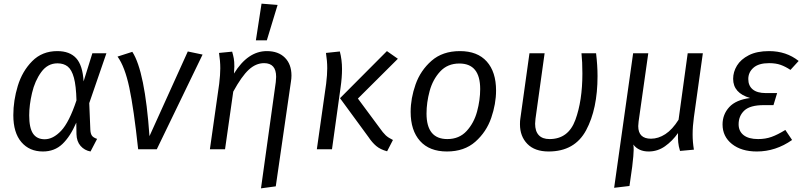

<svg xmlns="http://www.w3.org/2000/svg" viewBox="-20 -818 4417 1052"><path d="M438 -372 486 -526H563L469 -253L475 -107Q476 -86 483.5 -75Q491 -64 512 -57L476 12Q443 6 421.5 -18.5Q400 -43 399 -83L398 -146Q365 -70 322 -29Q279 12 215 12Q141 12 97 -39.5Q53 -91 53 -187Q53 -267 77.5 -347.5Q102 -428 156.5 -483Q211 -538 294 -538Q362 -538 397.5 -499Q433 -460 438 -372ZM140 -186Q140 -117 161 -86Q182 -55 225 -55Q271 -55 315 -101.5Q359 -148 399 -268Q397 -348 385 -392Q373 -436 351 -453.5Q329 -471 295 -471Q241 -471 206 -423Q171 -375 155.5 -308.5Q140 -242 140 -186Z M799 -72 1009 -536 1090 -519 839 0H737Q713 -223 688.5 -338Q664 -453 624 -508L705 -534Q774 -428 799 -72Z M1491 -368Q1493 -390 1493 -397Q1493 -472 1427 -472Q1382 -472 1343 -436Q1304 -400 1258 -316L1213 0H1130L1181 -359Q1187 -409 1187 -444Q1187 -484 1180 -528L1252 -535Q1258 -514 1261 -497.5Q1264 -481 1264 -454Q1264 -445 1262 -415Q1338 -538 1442 -538Q1505 -538 1541 -502Q1577 -466 1577 -404Q1577 -388 1574 -370L1491 203L1410 214ZM1501 -791 1442 -597H1382L1413 -798Z M1999 -67 1843 -280 2100 -538 2160 -496 1941 -278 2058 -120Q2079 -90 2093.5 -76.5Q2108 -63 2133 -51L2101 11Q2064 1 2041.5 -18Q2019 -37 1999 -67ZM1767 -359Q1773 -409 1773 -444Q1773 -484 1766 -528L1842 -536Q1854 -490 1854 -440Q1854 -393 1846 -338L1799 0H1716Z M2230 -205Q2230 -279 2257 -355.5Q2284 -432 2344.5 -485Q2405 -538 2500 -538Q2596 -538 2647 -481Q2698 -424 2698 -322Q2698 -249 2671.5 -172Q2645 -95 2584.5 -41.5Q2524 12 2429 12Q2333 12 2281.5 -45.5Q2230 -103 2230 -205ZM2611 -330Q2611 -470 2497 -470Q2432 -470 2391.5 -426Q2351 -382 2334 -319Q2317 -256 2317 -196Q2317 -56 2431 -56Q2496 -56 2536.5 -100Q2577 -144 2594 -207Q2611 -270 2611 -330Z M3254 -401Q3254 -221 3191.5 -104.5Q3129 12 2986 12Q2910 12 2869.5 -29.5Q2829 -71 2829 -137Q2829 -157 2831 -168L2881 -526H2964L2914 -167Q2912 -147 2912 -140Q2912 -99 2932 -77.5Q2952 -56 2991 -56Q3094 -56 3132.5 -161Q3171 -266 3171 -415Q3171 -480 3166 -526H3246Q3254 -459 3254 -401Z M3775 -81Q3775 -40 3782 2L3706 9Q3698 -17 3696 -38.5Q3694 -60 3695 -89Q3664 -45 3623.5 -16.5Q3583 12 3534 12Q3479 12 3450 -26Q3452 -18 3452 3Q3452 29 3444 95L3429 201L3345 211L3449 -526H3532L3479 -152Q3477 -134 3477 -127Q3477 -58 3547 -58Q3587 -58 3625.5 -83Q3664 -108 3698 -162L3748 -526H3831L3782 -176Q3775 -126 3775 -81Z M3939 -136Q3939 -191 3975.5 -231Q4012 -271 4090 -281Q3997 -308 3997 -386Q3997 -424 4018 -458.5Q4039 -493 4083 -515.5Q4127 -538 4194 -538Q4288 -538 4356 -484L4311 -435Q4284 -453 4257.5 -462.5Q4231 -472 4194 -472Q4137 -472 4108.5 -447Q4080 -422 4080 -385Q4080 -348 4104.5 -328Q4129 -308 4176 -308H4238L4218 -242H4165Q4090 -242 4058.5 -212.5Q4027 -183 4027 -137Q4027 -99 4054.5 -77.5Q4082 -56 4134 -56Q4174 -56 4207.5 -68Q4241 -80 4283 -106L4320 -51Q4230 12 4127 12Q4042 12 3990.5 -29Q3939 -70 3939 -136Z"/></svg>

Font: Fira Sans Book
Style: Italic
Weight: 350
Italic angle: -8°
Designer: bBox Type GmbH & Carrois Corporate GbR & Edenspiekermann AG
Foundry: bBox Type GmbH & Carrois Corporate GbR & Edenspiekermann AG
Version: Version 4.301